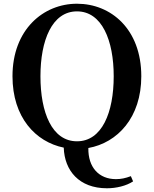

<svg xmlns="http://www.w3.org/2000/svg" viewBox="-20 -780 826 1030"><path d="M197 -371C197 -563 259 -719 393 -719C527 -719 590 -563 590 -371C590 -176 527 -22 393 -22C259 -22 197 -176 197 -371ZM682 165C653 176 629 181 602 181C511 181 452 118 454 14C610 -14 738 -149 738 -371C738 -624 575 -760 393 -760C212 -760 47 -621 47 -371C47 -150 171 -19 322 12C326 135 404 230 554 230C604 230 658 217 694 193Z"/></svg>

Font: Source Han Serif
Style: Bold
Weight: 700
Designer: Ryoko NISHIZUKA 西塚涼子 (kana & ideographs); Frank Grießhammer (Latin, Greek & Cyrillic); Wenlong ZHANG 张文龙 (bopomofo); San
Foundry: Adobe Systems Incorporated
Version: Version 1.001;PS 1.001;hotconv 16.6.54;makeotf.lib2.5.65590